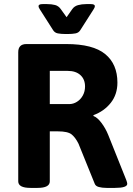

<svg xmlns="http://www.w3.org/2000/svg" viewBox="-20 -915 650 937"><path d="M304 -700Q434 -700 493.5 -651Q553 -602 553 -512Q553 -454 520.5 -413Q488 -372 436 -353V-349Q455 -342 475 -315.5Q495 -289 508 -257L596 -37Q601 -24 601 -18Q601 2 541 2H500Q478 2 462 -2.5Q446 -7 442 -19L363 -214Q348 -244 329.5 -259Q311 -274 262 -274H223V-30Q223 2 163 2H129Q69 2 69 -30V-660Q69 -700 109 -700ZM311 -569H223V-407H318Q338 -407 356 -418.5Q374 -430 384.5 -449.5Q395 -469 395 -493Q395 -528 372.5 -548.5Q350 -569 311 -569ZM423 -895Q443 -895 443 -885Q443 -879 437 -870L372 -768Q364 -755 348.5 -752Q333 -749 311 -749H300Q278 -749 262.5 -752Q247 -755 239 -768L174 -870Q168 -879 168 -885Q168 -895 188 -895H210Q232 -895 249 -890.5Q266 -886 277 -870L305 -831L333 -871Q343 -885 361 -890Q379 -895 401 -895Z"/></svg>

Font: Asap VF Beta
Style: Regular
Weight: 400
Designer: Pablo Cosgaya
Foundry: Pablo Cosgaya
Version: Version 1.007